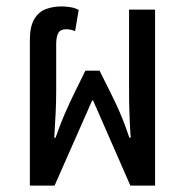

<svg xmlns="http://www.w3.org/2000/svg" viewBox="-20 -578 578 598"><path d="M73 0V-453Q73 -495 86.5 -518Q100 -541 122.5 -549.5Q145 -558 172 -558Q185 -558 200 -555.5Q215 -553 225 -547L214 -481Q207 -484 199.5 -485.5Q192 -487 187 -487Q168 -487 161.5 -475Q155 -463 155 -441V-294Q155 -263 153.5 -229.5Q152 -196 149 -149H153Q168 -192 181.5 -223Q195 -254 212 -289L246 -358H290L324 -290Q340 -258 350.5 -234Q361 -210 368.5 -190Q376 -170 383 -149H387Q384 -196 383 -229.5Q382 -263 382 -294V-548H463V0H386L270 -265H267L150 0Z"/></svg>

Font: Noto Sans Thai Condensed
Style: Regular
Weight: 400
Width: 3
Designer: Monotype Design Team
Foundry: Monotype Imaging Inc.
Version: Version 2.002